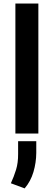

<svg xmlns="http://www.w3.org/2000/svg" viewBox="-20 -747 301 1074"><path d="M194.6 -727.3V0H66.1V-727.3ZM182.9 43V108Q182.5 162.6 167.1 215Q151.6 267.4 117.9 306.8L40.8 278.1Q57.9 241.1 69.8 202.4Q81.7 163.7 81.3 114V43Z"/></svg>

Font: Inter UI Semi Bold
Style: Regular
Weight: 600
Designer: Rasmus Andersson
Foundry: rsms
Version: 3.2;8d6f07862